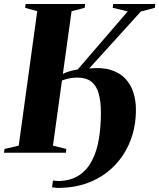

<svg xmlns="http://www.w3.org/2000/svg" viewBox="-36 -763 796 959"><path d="M265 175.5Q249.5 176 241.8 175Q234 174 224 172L228.5 138.5Q236 140 245.2 140.5Q254.5 141 263.5 141Q322.5 138 362 110.5Q401.5 83 425 36.2Q448.5 -10.5 458.2 -70.5Q468 -130.5 468 -198.5Q468 -258 456.5 -297.2Q445 -336.5 419.2 -356Q393.5 -375.5 349.5 -375.5Q332.5 -375.5 313.5 -372.2Q294.5 -369 273.5 -361L228.5 -35.5L295.5 -19L293 0H-16L-13.5 -19L57.5 -35.5L150 -707L89.5 -724L92 -743H389L387 -724L321.5 -707L278 -394Q290.5 -400 307.5 -405.8Q324.5 -411.5 352 -416L602 -706L527 -724L529 -743H739.5L737.5 -724L667.5 -705.5L409.5 -421Q472.5 -427.5 517 -413.8Q561.5 -400 589.2 -371Q617 -342 630 -301.5Q643 -261 643 -213.5Q643 -151 626.8 -94Q610.5 -37 578.5 11.5Q546.5 60 500.5 96.2Q454.5 132.5 395.5 153.2Q336.5 174 265 175.5Z"/></svg>

Font: Merriweather 144pt ExtraBold
Style: Italic
Weight: 800
Italic angle: -7.8°
Version: Version 2.101